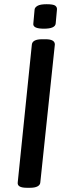

<svg xmlns="http://www.w3.org/2000/svg" viewBox="-20 -888 323 910"><path d="M64 -23 131 -677Q134 -702 180 -702H196Q240 -702 240 -677L171 -23Q170 -11 157.5 -4.5Q145 2 123 2H107Q61 2 64 -23ZM138 -777 144 -843Q145 -853 158 -860.5Q171 -868 201 -868Q233 -868 242 -861Q251 -854 250 -843L244 -777Q242 -752 188 -752Q134 -752 138 -777Z"/></svg>

Font: Asap-MediumItalic
Style: Italic
Weight: 500
Italic angle: -6°
Designer: Pablo Cosgaya
Foundry: Omnibus-Type
Version: Version 2.000; ttfautohint (v1.8)